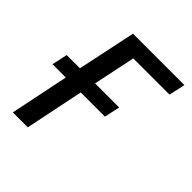

<svg xmlns="http://www.w3.org/2000/svg" viewBox="-156 -634 732 732"><g transform="rotate(45 209.5 -268.0)"><path d="M78.6 -236.8H6.8L20.5 -299.8H91.8L141.6 -536.1H418.9L404.3 -470.2H209L173.3 -299.8H303.2L289.6 -236.8H159.2L110.4 0H29.8Z"/></g></svg>

Font: Viking Open Sans
Style: Italic
Weight: 400
Italic angle: -12°
Foundry: Ascender Corporation
Version: Version 2.000